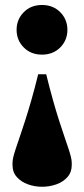

<svg xmlns="http://www.w3.org/2000/svg" viewBox="-20 -490 330 752"><path d="M29 156.5V148.5Q29 137.5 32.5 123.5Q36 109.5 42.5 90Q49 70.5 58 44.2Q67 18 78.2 -16.8Q89.5 -51.5 102.5 -96.8Q115.5 -142 129.5 -199H161Q175 -142 187.8 -96.8Q200.5 -51.5 211.8 -16.8Q223 18 232 44.2Q241 70.5 247.5 90Q254 109.5 257.5 123.5Q261 137.5 261 148.5V156.5Q261 184.5 244.2 203.5Q227.5 222.5 200.8 232Q174 241.5 145 241.5Q116 241.5 89.5 232Q63 222.5 46 203.5Q29 184.5 29 156.5ZM144.5 -276Q101 -276 73 -304.2Q45 -332.5 45 -373Q45 -414 73 -442.2Q101 -470.5 144.5 -470.5Q188 -470.5 216 -442.2Q244 -414 244 -373Q244 -332.5 216 -304.2Q188 -276 144.5 -276Z"/></svg>

Font: Newsreader 36pt ExtraBold
Style: Regular
Weight: 800
Designer: Hugues Gentile
Foundry: Production Type
Version: Version 1.003